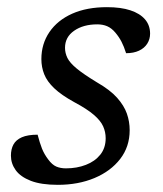

<svg xmlns="http://www.w3.org/2000/svg" viewBox="-20 -506 454 536"><path d="M85 -130Q91 -107 97.2 -91.2Q103.5 -75.5 114.5 -61Q125.5 -46 137.2 -41Q149 -36 164 -36Q194.5 -36 219.8 -45.8Q245 -55.5 260 -74.2Q275 -93 275 -120Q275 -137.5 268 -153.2Q261 -169 242.2 -185.2Q223.5 -201.5 187 -221Q151.5 -240.5 131.5 -259.5Q111.5 -278.5 103.5 -298.5Q95.5 -318.5 95.5 -341Q95.5 -383.5 118 -416.5Q140.5 -449.5 181.5 -467.8Q222.5 -486 278.5 -486Q317.5 -486 344 -477.2Q370.5 -468.5 384.8 -452Q399 -435.5 399 -412Q399 -396.5 391 -384Q383 -371.5 368 -364.5Q353 -357.5 332 -357.5Q326 -376.5 319.2 -389.5Q312.5 -402.5 302 -415Q291.5 -427.5 279.2 -432.8Q267 -438 251.5 -438Q212.5 -438 187 -420.2Q161.5 -402.5 161.5 -372.5Q161.5 -358 168.2 -344.2Q175 -330.5 194 -314.8Q213 -299 250 -276.5Q287.5 -255 307 -233Q326.5 -211 334.2 -188.8Q342 -166.5 342 -142.5Q342 -96.5 315.5 -62.2Q289 -28 243.8 -9Q198.5 10 141.5 10Q95 10 66 -1.2Q37 -12.5 23.8 -31Q10.5 -49.5 10.5 -71.5Q10.5 -89.5 17.5 -102.5Q24.5 -115.5 41 -122.8Q57.5 -130 85 -130Z"/></svg>

Font: Newsreader 11pt
Style: Italic
Weight: 400
Italic angle: -17°
Version: Version 1.003